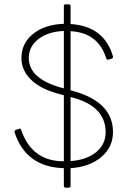

<svg xmlns="http://www.w3.org/2000/svg" viewBox="-20 -808 599 887"><path d="M298 59H283Q276 59 275 51V-31Q99 -36 47 -198V-200Q47 -205 53 -208L72 -214Q76 -214 78 -207Q128 -63 273 -63H275V-368L249 -375Q165 -398 122 -441Q79 -484 79 -540Q79 -608 133 -651.5Q187 -695 275 -698V-780Q275 -788 283 -788H298Q306 -788 306 -780V-697Q462 -687 502 -547V-544Q502 -539 496 -537Q481 -532 479 -532Q473 -532 471 -538Q434 -657 306 -664V-391L320 -387Q502 -336 502 -198Q502 -128 448 -82.5Q394 -37 306 -31V51Q306 58 298 59ZM275 -400V-665Q202 -662 157.5 -627.5Q113 -593 113 -540Q113 -446 259 -404ZM306 -64Q380 -69 424 -105Q468 -141 468 -197Q468 -319 309 -359L306 -360Z"/></svg>

Font: YamahaIndonesia935. App Thin
Style: Regular
Weight: 100
Designer: Dalton Maag Ltd
Foundry: Dalton Maag Ltd
Version: Version 1.002